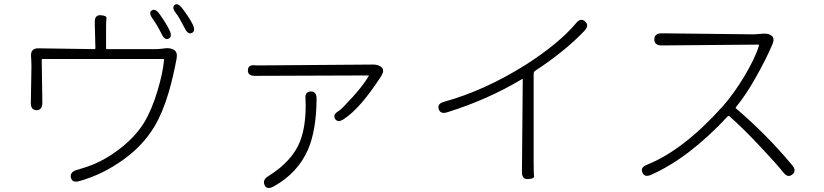

<svg xmlns="http://www.w3.org/2000/svg" viewBox="-20 -851 4010 934"><path d="M366 30Q331 40 325 13Q319 -14 353 -24L382 -33Q469 -58 549 -117Q633 -178 680 -253Q719 -317 747 -412Q772 -495 778 -559Q778 -564 773 -564H188Q183 -564 183 -559L186 -352Q186 -315 158 -315Q129 -315 130 -352L133 -528Q133 -545 132 -562L131 -579Q129 -616 166 -616L439 -612Q444 -612 444 -617L441 -742Q440 -779 470 -777Q500 -775 498 -762.5Q496 -750 496 -715V-617Q496 -612 501 -612H733Q750 -612 767 -614L783 -616Q809 -619 827 -608Q845 -596 839 -565Q822 -475 801 -403Q771 -302 732 -237Q676 -143 581 -75Q480 -2 366 30ZM800 -663Q781 -654 766 -686Q746 -727 723 -759Q701 -789 718 -800Q735 -812 756 -783Q788 -738 804 -705Q820 -672 800 -663ZM914 -691Q895 -681 879 -713Q851 -768 836 -787Q814 -815 830 -827Q845 -839 867 -810Q901 -765 917 -733Q933 -700 914 -691Z M1311 56Q1278 74 1267 49Q1256 24 1285 6Q1402 -67 1440 -164Q1467 -235 1467 -337Q1467 -354 1466 -371Q1463 -405 1492 -406Q1520 -407 1520 -370Q1519 -219 1479 -125Q1429 -9 1311 56ZM1653 -272Q1623 -252 1610 -273Q1597 -294 1629 -312Q1640 -318 1699 -383Q1746 -435 1773 -480Q1776 -484 1771 -484L1221 -482Q1184 -482 1186 -510Q1187 -538 1224 -533Q1227 -533 1272 -533L1795 -537Q1822 -537 1837 -523Q1852 -509 1834 -480Q1733 -324 1653 -272Z M2550 20Q2519 23 2519 -14L2523 -464Q2523 -469 2519 -466Q2352 -366 2156 -305Q2122 -294 2114 -321Q2106 -347 2141 -356Q2338 -411 2536 -535Q2700 -640 2782 -738Q2805 -766 2826 -747Q2848 -728 2823 -701Q2730 -603 2584 -507Q2576 -502 2576 -492V-69Q2576 -5 2578 6.5Q2580 18 2550 20Z M3834 -2Q3812 16 3790 -13Q3759 -52 3682 -134Q3600 -222 3528 -286Q3524 -289 3520 -285Q3331 -82 3148 -1Q3115 14 3105 -12Q3094 -37 3128 -50Q3304 -120 3497 -335Q3551 -397 3601 -480Q3654 -569 3672 -629Q3673 -634 3668 -634L3199 -630Q3163 -630 3163 -659Q3163 -689 3199 -689L3642 -684Q3659 -684 3676 -686L3690 -687Q3717 -690 3734 -677Q3750 -664 3737 -634Q3704 -558 3658 -477Q3609 -389 3560 -330Q3557 -326 3561 -323Q3713 -193 3833 -48Q3857 -20 3834 -2Z"/></svg>

Font: Resource Han Rounded JP Light
Style: Regular
Weight: 300
Designer: Cyano Hao (round all glyphs); Ryoko NISHIZUKA 西塚涼子 (kana, bopomofo & ideographs); Paul D. Hunt (Latin, Greek & Cyrillic)
Foundry: Cyano Hao
Version: 0.990